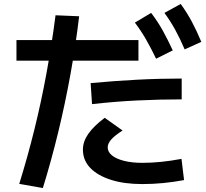

<svg xmlns="http://www.w3.org/2000/svg" viewBox="-20 -875 1040 968"><path d="M77 52Q119 -83 153.5 -222.5Q188 -362 214.5 -506.5Q241 -651 260 -798L379 -793Q362 -649 335.5 -502Q309 -355 274 -210.5Q239 -66 196 73ZM697 53Q606 53 539 31.5Q472 10 435 -28.5Q398 -67 398 -121Q398 -161 425 -200Q452 -239 508 -281L598 -217Q560 -193 541.5 -172.5Q523 -152 523 -132Q523 -109 544.5 -91.5Q566 -74 605.5 -64Q645 -54 697 -54Q744 -54 793 -59Q842 -64 895 -74L908 33Q853 43 802 48Q751 53 697 53ZM63 -569V-673H678V-569ZM437 -456Q555 -467 668.5 -473Q782 -479 896 -479V-374Q784 -374 671.5 -368.5Q559 -363 444 -350ZM767 -579Q741 -633 716 -676.5Q691 -720 660 -761L742 -810Q775 -767 800.5 -721Q826 -675 851 -621ZM911 -626Q887 -682 863 -725.5Q839 -769 809 -810L891 -855Q923 -811 947.5 -765Q972 -719 995 -664Z"/></svg>

Font: M PLUS 1 SemiBold
Style: Regular
Weight: 600
Designer: Coji Morishita
Foundry: UNDERFOREST DESIGN
Version: Version 1.001